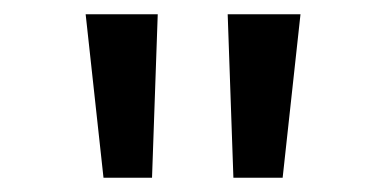

<svg xmlns="http://www.w3.org/2000/svg" viewBox="-20 -775 540 269"><path d="M100 -755H201L193 -526H125ZM299 -755H401L376 -526H307Z"/></svg>

Font: D2Coding ligature
Style: Regular
Weight: 400
Monospace: yes
Designer: Yong-Rak Park; Jeong-Hwan Yoon; Sang-Min Lee;
Foundry: NHN Corporation
Version: Version 1.3.2; Build 20180524